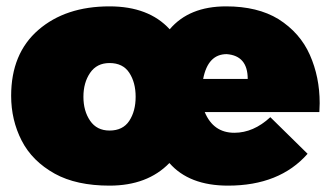

<svg xmlns="http://www.w3.org/2000/svg" viewBox="-20 -575 1039 603"><path d="M696 8Q574 8 512 -63Q443 8 324 8Q220 8 152 -29.5Q81 -69 48 -133.5Q15 -198 15 -274Q15 -407 100.5 -481Q186 -555 324 -555Q447 -555 513 -483Q574 -555 690 -555Q789 -555 854.5 -515Q922.5 -472 953.2 -402.5Q984 -333 984 -251L983 -223H623Q650 -158 716 -158Q776 -158 829 -207L946 -92Q858 8 696 8ZM324 -165Q366 -165 386 -195.5Q406 -226 406 -271Q406 -316 386 -346.5Q366 -377 324 -377Q284 -377 263 -346.2Q242 -315.5 242 -271Q242 -226.5 263 -195.8Q284 -165 324 -165ZM758 -327Q758 -400 692 -405Q633 -405 618 -327Z"/></svg>

Font: Argentum Novus Black
Style: Regular
Weight: 900
Designer: Julieta Ulanovsky (font) & Cristiano Sobral (main changes)
Foundry: Julieta Ulanovsky (font) & Cristiano Sobral (main changes)
Version: Version 3.00;November 27, 2020;FontCreator 13.0.0.2655 64-bi